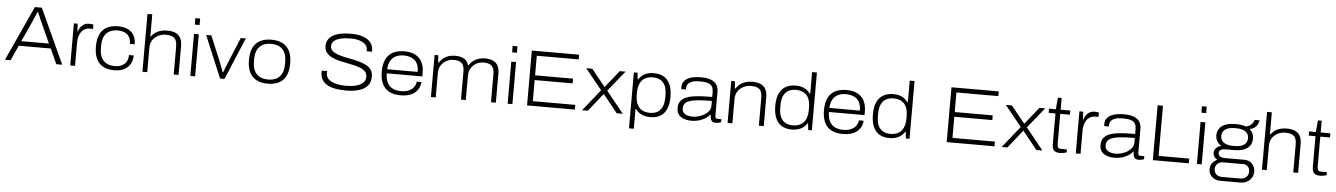

<svg xmlns="http://www.w3.org/2000/svg" viewBox="-30 -1466 16649 2392"><g transform="rotate(5 8295.0 -270.0)"><path d="M24 0 338 -686H425L740 0H666L580 -189H180L94 0ZM206 -248H552L445 -485Q440 -496 432.5 -513Q425 -530 416 -550Q407 -570 398.5 -590.5Q390 -611 384 -626H376Q367 -606 355 -579Q343 -552 332.5 -527Q322 -502 315 -485Z M840 0V-526H887L893 -430H899Q904 -452 919 -477Q934 -502 962 -520Q990 -538 1033 -538Q1048 -538 1061.5 -536Q1075 -534 1083 -532V-478H1049Q1006 -478 977.5 -461.5Q949 -445 932 -417.5Q915 -390 907.5 -357.5Q900 -325 900 -294V0Z M1390 12Q1306 12 1250.5 -18.5Q1195 -49 1166.5 -110.5Q1138 -172 1138 -263Q1138 -354 1166 -415Q1194 -476 1251 -507Q1308 -538 1392 -538Q1447 -538 1489 -524Q1531 -510 1559.5 -483.5Q1588 -457 1602.5 -419Q1617 -381 1617 -332H1557Q1557 -387 1536 -420.5Q1515 -454 1478 -470Q1441 -486 1391 -486Q1338 -486 1294.5 -465.5Q1251 -445 1226.5 -399.5Q1202 -354 1202 -275V-251Q1202 -176 1226 -129.5Q1250 -83 1292.5 -61.5Q1335 -40 1391 -40Q1442 -40 1479 -57.5Q1516 -75 1537 -109Q1558 -143 1558 -193H1617Q1617 -148 1602.5 -110.5Q1588 -73 1559 -45.5Q1530 -18 1488 -3Q1446 12 1390 12Z M1743 0V-723H1803V-447H1810Q1836 -483 1868 -502.5Q1900 -522 1935.5 -530Q1971 -538 2007 -538Q2066 -538 2108 -520.5Q2150 -503 2172.5 -463.5Q2195 -424 2195 -358V0H2134V-350Q2134 -394 2123.5 -420.5Q2113 -447 2093.5 -461Q2074 -475 2047.5 -480Q2021 -485 1991 -485Q1945 -485 1901.5 -464Q1858 -443 1830.5 -403.5Q1803 -364 1803 -306V0Z M2342 -642V-723H2402V-642ZM2342 0V-526H2402V0Z M2714 0 2494 -526H2559L2681 -234Q2688 -216 2699 -188.5Q2710 -161 2721 -132Q2732 -103 2740 -81H2746Q2754 -101 2764 -128.5Q2774 -156 2786 -184Q2798 -212 2806 -234L2928 -526H2990L2769 0Z M3310 12Q3226 12 3168.5 -18.5Q3111 -49 3081.5 -110Q3052 -171 3052 -263Q3052 -356 3081.5 -416.5Q3111 -477 3168.5 -507.5Q3226 -538 3310 -538Q3395 -538 3452 -507.5Q3509 -477 3538.5 -416.5Q3568 -356 3568 -263Q3568 -171 3538.5 -110Q3509 -49 3452 -18.5Q3395 12 3310 12ZM3310 -40Q3369 -40 3412.5 -61.5Q3456 -83 3480 -129.5Q3504 -176 3504 -251V-275Q3504 -352 3480 -397.5Q3456 -443 3412.5 -464.5Q3369 -486 3310 -486Q3252 -486 3208.5 -464.5Q3165 -443 3140.5 -397.5Q3116 -352 3116 -275V-251Q3116 -176 3140.5 -129.5Q3165 -83 3208.5 -61.5Q3252 -40 3310 -40Z M4288 12Q4226 12 4168 3Q4110 -6 4065 -28Q4020 -50 3993.5 -89.5Q3967 -129 3967 -190Q3967 -196 3967 -200.5Q3967 -205 3968 -209H4036Q4035 -204 4034.5 -197Q4034 -190 4034 -181Q4034 -137 4065.5 -107Q4097 -77 4153 -62Q4209 -47 4283 -47Q4312 -47 4345.5 -50Q4379 -53 4411 -61.5Q4443 -70 4469.5 -85Q4496 -100 4511.5 -123Q4527 -146 4527 -179Q4527 -219 4504.5 -244Q4482 -269 4443.5 -285Q4405 -301 4356.5 -312Q4308 -323 4257 -332.5Q4206 -342 4158 -355Q4110 -368 4071.5 -388.5Q4033 -409 4010 -441Q3987 -473 3987 -520Q3987 -557 4003 -589Q4019 -621 4054.5 -645.5Q4090 -670 4147.5 -684Q4205 -698 4288 -698Q4363 -698 4416 -684Q4469 -670 4503.5 -645Q4538 -620 4554 -586.5Q4570 -553 4570 -515V-498H4503V-520Q4503 -554 4478 -580.5Q4453 -607 4406.5 -623Q4360 -639 4295 -639Q4215 -639 4162 -625Q4109 -611 4082.5 -585.5Q4056 -560 4056 -526Q4056 -490 4079 -467Q4102 -444 4140.5 -429.5Q4179 -415 4227 -404.5Q4275 -394 4326 -384Q4377 -374 4425 -360.5Q4473 -347 4512 -326Q4551 -305 4573.5 -272Q4596 -239 4596 -190Q4596 -117 4557 -72.5Q4518 -28 4448.5 -8Q4379 12 4288 12Z M4971 12Q4888 12 4830.5 -17.5Q4773 -47 4743 -108.5Q4713 -170 4713 -263Q4713 -356 4743 -417Q4773 -478 4831 -508Q4889 -538 4974 -538Q5059 -538 5114 -507Q5169 -476 5195.5 -421.5Q5222 -367 5222 -295V-246H4777Q4778 -171 4803 -125.5Q4828 -80 4872 -60Q4916 -40 4975 -40Q5023 -40 5057 -52.5Q5091 -65 5113 -84.5Q5135 -104 5146 -128Q5157 -152 5158 -175H5217Q5216 -142 5202 -109Q5188 -76 5159.5 -48.5Q5131 -21 5084 -4.5Q5037 12 4971 12ZM4778 -297H5159Q5159 -351 5144 -387.5Q5129 -424 5102.5 -445.5Q5076 -467 5041.5 -476.5Q5007 -486 4969 -486Q4914 -486 4872 -466Q4830 -446 4805.5 -404.5Q4781 -363 4778 -297Z M5351 0V-526H5397L5404 -435H5411Q5438 -476 5470 -498.5Q5502 -521 5538 -529.5Q5574 -538 5610 -538Q5674 -538 5717 -515Q5760 -492 5777 -435H5784Q5810 -475 5842.5 -497.5Q5875 -520 5911 -529Q5947 -538 5983 -538Q6039 -538 6079.5 -520.5Q6120 -503 6141.5 -464Q6163 -425 6163 -358V0H6102V-350Q6102 -394 6091.5 -420.5Q6081 -447 6062.5 -461Q6044 -475 6019 -480Q5994 -485 5966 -485Q5921 -485 5880 -463.5Q5839 -442 5813 -402Q5787 -362 5787 -306V0H5727V-350Q5727 -394 5716.5 -420.5Q5706 -447 5687.5 -461Q5669 -475 5644.5 -480Q5620 -485 5592 -485Q5547 -485 5505 -463.5Q5463 -442 5437 -402Q5411 -362 5411 -306V0Z M6310 -642V-723H6370V-642ZM6310 0V-526H6370V0Z M6553 0V-686H7144V-627H6620V-382H7095V-323H6620V-59H7151V0Z M7241 0 7456 -268 7247 -526H7323L7493 -315H7498L7667 -526H7739L7532 -270L7750 0H7674L7496 -222H7490L7313 0Z M7843 174V-526H7889L7897 -444H7904Q7935 -492 7981.5 -515Q8028 -538 8090 -538Q8166 -538 8217.5 -508Q8269 -478 8296.5 -416.5Q8324 -355 8324 -260Q8324 -170 8297 -109Q8270 -48 8219 -18Q8168 12 8094 12Q8056 12 8021.5 3Q7987 -6 7958.5 -25.5Q7930 -45 7910 -74H7903V174ZM8084 -41Q8138 -41 8177.5 -62Q8217 -83 8238.5 -129.5Q8260 -176 8260 -251V-275Q8260 -354 8237 -399.5Q8214 -445 8174.5 -465Q8135 -485 8085 -485Q8028 -485 7987 -462Q7946 -439 7924.5 -392.5Q7903 -346 7903 -272V-253Q7903 -190 7918 -149Q7933 -108 7958.5 -84.5Q7984 -61 8016.5 -51Q8049 -41 8084 -41Z M8611 12Q8573 12 8539 4Q8505 -4 8479 -21Q8453 -38 8438.5 -65.5Q8424 -93 8424 -132Q8424 -192 8456 -227Q8488 -262 8545 -279Q8602 -296 8678.5 -301Q8755 -306 8842 -306V-363Q8842 -407 8827 -434Q8812 -461 8775 -473.5Q8738 -486 8671 -486Q8612 -486 8576 -473Q8540 -460 8524 -438Q8508 -416 8508 -390V-370H8450Q8449 -375 8448.5 -380Q8448 -385 8448 -391Q8448 -441 8475.5 -473.5Q8503 -506 8556 -522Q8609 -538 8683 -538Q8755 -538 8803.5 -520.5Q8852 -503 8877 -467Q8902 -431 8902 -372V-77Q8902 -56 8909 -48Q8916 -40 8933 -40H8980V-2Q8962 5 8945 8Q8928 11 8913 11Q8883 11 8868 -1.5Q8853 -14 8848 -36Q8843 -58 8843 -84H8836Q8812 -53 8775.5 -31.5Q8739 -10 8697 1Q8655 12 8611 12ZM8618 -40Q8658 -40 8698 -52Q8738 -64 8770.5 -84.5Q8803 -105 8822.5 -134Q8842 -163 8842 -198V-256Q8724 -256 8645 -246.5Q8566 -237 8527 -211Q8488 -185 8488 -133Q8488 -99 8506.5 -78.5Q8525 -58 8555 -49Q8585 -40 8618 -40Z M9061 0V-526H9107L9114 -435H9121Q9148 -476 9181.5 -498.5Q9215 -521 9252 -529.5Q9289 -538 9325 -538Q9384 -538 9426 -520.5Q9468 -503 9490.5 -463.5Q9513 -424 9513 -358V0H9452V-350Q9452 -394 9441.5 -420.5Q9431 -447 9411.5 -461Q9392 -475 9365.5 -480Q9339 -485 9309 -485Q9263 -485 9219.5 -463.5Q9176 -442 9148.5 -402Q9121 -362 9121 -306V0Z M9865 12Q9791 12 9739.5 -18Q9688 -48 9661 -110Q9634 -172 9634 -266Q9634 -358 9661.5 -418Q9689 -478 9741 -508Q9793 -538 9867 -538Q9907 -538 9940.5 -529Q9974 -520 10001 -501Q10028 -482 10049 -452H10055V-723H10115V0H10069L10061 -82H10054Q10023 -34 9974.5 -11Q9926 12 9865 12ZM9871 -41Q9930 -41 9971 -64Q10012 -87 10033.5 -134Q10055 -181 10055 -254V-273Q10055 -336 10040.5 -377Q10026 -418 10000.5 -441.5Q9975 -465 9943 -475Q9911 -485 9876 -485Q9822 -485 9782 -464Q9742 -443 9720 -397Q9698 -351 9698 -275V-251Q9698 -173 9720.5 -127Q9743 -81 9782.5 -61Q9822 -41 9871 -41Z M10501 12Q10418 12 10360.5 -17.5Q10303 -47 10273 -108.5Q10243 -170 10243 -263Q10243 -356 10273 -417Q10303 -478 10361 -508Q10419 -538 10504 -538Q10589 -538 10644 -507Q10699 -476 10725.5 -421.5Q10752 -367 10752 -295V-246H10307Q10308 -171 10333 -125.5Q10358 -80 10402 -60Q10446 -40 10505 -40Q10553 -40 10587 -52.5Q10621 -65 10643 -84.5Q10665 -104 10676 -128Q10687 -152 10688 -175H10747Q10746 -142 10732 -109Q10718 -76 10689.5 -48.5Q10661 -21 10614 -4.5Q10567 12 10501 12ZM10308 -297H10689Q10689 -351 10674 -387.5Q10659 -424 10632.5 -445.5Q10606 -467 10571.5 -476.5Q10537 -486 10499 -486Q10444 -486 10402 -466Q10360 -446 10335.5 -404.5Q10311 -363 10308 -297Z M11086 12Q11012 12 10960.5 -18Q10909 -48 10882 -110Q10855 -172 10855 -266Q10855 -358 10882.5 -418Q10910 -478 10962 -508Q11014 -538 11088 -538Q11128 -538 11161.5 -529Q11195 -520 11222 -501Q11249 -482 11270 -452H11276V-723H11336V0H11290L11282 -82H11275Q11244 -34 11195.5 -11Q11147 12 11086 12ZM11092 -41Q11151 -41 11192 -64Q11233 -87 11254.5 -134Q11276 -181 11276 -254V-273Q11276 -336 11261.5 -377Q11247 -418 11221.5 -441.5Q11196 -465 11164 -475Q11132 -485 11097 -485Q11043 -485 11003 -464Q10963 -443 10941 -397Q10919 -351 10919 -275V-251Q10919 -173 10941.5 -127Q10964 -81 11003.5 -61Q11043 -41 11092 -41Z M11801 0V-686H12392V-627H11868V-382H12343V-323H11868V-59H12399V0Z M12489 0 12704 -268 12495 -526H12571L12741 -315H12746L12915 -526H12987L12780 -270L12998 0H12922L12744 -222H12738L12561 0Z M13215 12Q13182 12 13160.5 0.5Q13139 -11 13129.5 -33.5Q13120 -56 13120 -89V-474H13035V-526H13120L13133 -673H13180V-526H13301V-474H13180V-106Q13180 -72 13188.5 -56Q13197 -40 13232 -40H13301V-3Q13289 2 13274 5Q13259 8 13243.5 10Q13228 12 13215 12Z M13415 0V-526H13462L13468 -430H13474Q13479 -452 13494 -477Q13509 -502 13537 -520Q13565 -538 13608 -538Q13623 -538 13636.5 -536Q13650 -534 13658 -532V-478H13624Q13581 -478 13552.5 -461.5Q13524 -445 13507 -417.5Q13490 -390 13482.5 -357.5Q13475 -325 13475 -294V0Z M13900 12Q13862 12 13828 4Q13794 -4 13768 -21Q13742 -38 13727.5 -65.5Q13713 -93 13713 -132Q13713 -192 13745 -227Q13777 -262 13834 -279Q13891 -296 13967.5 -301Q14044 -306 14131 -306V-363Q14131 -407 14116 -434Q14101 -461 14064 -473.5Q14027 -486 13960 -486Q13901 -486 13865 -473Q13829 -460 13813 -438Q13797 -416 13797 -390V-370H13739Q13738 -375 13737.5 -380Q13737 -385 13737 -391Q13737 -441 13764.5 -473.5Q13792 -506 13845 -522Q13898 -538 13972 -538Q14044 -538 14092.5 -520.5Q14141 -503 14166 -467Q14191 -431 14191 -372V-77Q14191 -56 14198 -48Q14205 -40 14222 -40H14269V-2Q14251 5 14234 8Q14217 11 14202 11Q14172 11 14157 -1.5Q14142 -14 14137 -36Q14132 -58 14132 -84H14125Q14101 -53 14064.5 -31.5Q14028 -10 13986 1Q13944 12 13900 12ZM13907 -40Q13947 -40 13987 -52Q14027 -64 14059.5 -84.5Q14092 -105 14111.5 -134Q14131 -163 14131 -198V-256Q14013 -256 13934 -246.5Q13855 -237 13816 -211Q13777 -185 13777 -133Q13777 -99 13795.5 -78.5Q13814 -58 13844 -49Q13874 -40 13907 -40Z M14379 0V-686H14446V-59H14829V0Z M14930 -642V-723H14990V-642ZM14930 0V-526H14990V0Z M15240 183Q15198 183 15164.5 166Q15131 149 15112 118.5Q15093 88 15093 49Q15093 6 15117.5 -27Q15142 -60 15180 -75Q15153 -87 15139 -110Q15125 -133 15125 -158Q15125 -190 15149 -216.5Q15173 -243 15213 -251Q15177 -273 15158.5 -305.5Q15140 -338 15140 -376Q15140 -422 15163 -459Q15186 -496 15237 -517Q15288 -538 15369 -538Q15409 -538 15441 -533Q15473 -528 15498 -518Q15539 -528 15564.5 -552Q15590 -576 15599 -610H15660Q15658 -584 15644 -558.5Q15630 -533 15605.5 -515Q15581 -497 15545 -492Q15574 -468 15586.5 -438.5Q15599 -409 15599 -376Q15599 -330 15576.5 -293Q15554 -256 15504 -234.5Q15454 -213 15372 -213H15262Q15231 -213 15209.5 -200Q15188 -187 15188 -159Q15188 -132 15211 -118Q15234 -104 15269 -104H15516Q15576 -104 15613 -64.5Q15650 -25 15650 34Q15650 76 15629 110Q15608 144 15572 163.5Q15536 183 15489 183ZM15250 133H15488Q15516 133 15538.5 120.5Q15561 108 15574 87Q15587 66 15587 42Q15587 1 15564.5 -24Q15542 -49 15506 -49H15248Q15210 -49 15183 -22.5Q15156 4 15156 42Q15156 83 15183 108Q15210 133 15250 133ZM15370 -264Q15458 -264 15497.5 -294Q15537 -324 15537 -376Q15537 -427 15497.5 -457Q15458 -487 15370 -487Q15282 -487 15242 -457Q15202 -427 15202 -376Q15202 -343 15218.5 -317.5Q15235 -292 15272 -278Q15309 -264 15370 -264Z M15744 0V-723H15804V-447H15811Q15837 -483 15869 -502.5Q15901 -522 15936.5 -530Q15972 -538 16008 -538Q16067 -538 16109 -520.5Q16151 -503 16173.5 -463.5Q16196 -424 16196 -358V0H16135V-350Q16135 -394 16124.5 -420.5Q16114 -447 16094.5 -461Q16075 -475 16048.5 -480Q16022 -485 15992 -485Q15946 -485 15902.5 -464Q15859 -443 15831.5 -403.5Q15804 -364 15804 -306V0Z M16467 12Q16434 12 16412.5 0.5Q16391 -11 16381.5 -33.5Q16372 -56 16372 -89V-474H16287V-526H16372L16385 -673H16432V-526H16553V-474H16432V-106Q16432 -72 16440.5 -56Q16449 -40 16484 -40H16553V-3Q16541 2 16526 5Q16511 8 16495.5 10Q16480 12 16467 12Z"/></g></svg>

Font: Archivo SemiExpanded ExtraLight
Style: Regular
Weight: 250
Width: 6
Designer: Hector Gatti
Foundry: Omnibus-Type
Version: Version 2.001